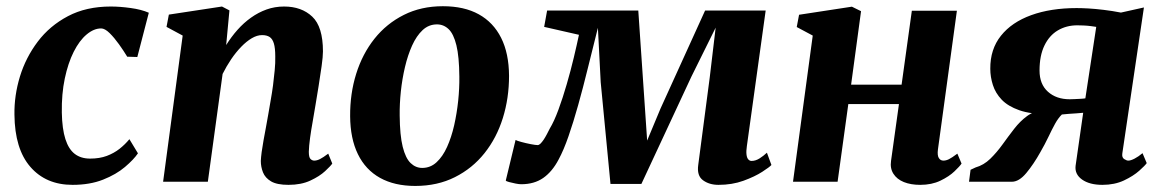

<svg xmlns="http://www.w3.org/2000/svg" viewBox="-20 -585 3745 618"><path d="M213.5 10Q128 10 77.8 -47.8Q27.5 -105.5 26.5 -216Q25.5 -277.5 44.2 -338.8Q63 -400 101.5 -451Q140 -502 198.8 -533Q257.5 -564 336.5 -564Q366 -564 400.5 -559.2Q435 -554.5 459 -544L422 -401.5L389.5 -402.5Q378 -421.5 363 -442.5Q348 -463.5 332.8 -478.5Q317.5 -493.5 305.5 -493.5Q282 -493.5 258.8 -474Q235.5 -454.5 217.2 -418.2Q199 -382 188.5 -332.2Q178 -282.5 179 -222.5Q180 -170 190.5 -137.2Q201 -104.5 220.8 -89.5Q240.5 -74.5 270 -74.5Q300.5 -74.5 323.8 -83.2Q347 -92 364.8 -106Q382.5 -120 396.5 -137L424 -91.5Q410.5 -71.5 382.2 -47.5Q354 -23.5 311.8 -6.8Q269.5 10 213.5 10Z M708 -440Q724.5 -466.5 744.5 -489Q764.5 -511.5 788 -528.2Q811.5 -545 838 -554.5Q864.5 -564 894.5 -564Q950.5 -564 985 -531.5Q1019.5 -499 1019.5 -419.5Q1019.5 -403 1015.2 -372.2Q1011 -341.5 1005.5 -307.8Q1000 -274 995.5 -247Q991.5 -221.5 986.5 -194Q981.5 -166.5 978 -140.8Q974.5 -115 974 -96.5Q974 -78.5 979.5 -73.2Q985 -68 991.5 -68Q1000 -68 1010 -73Q1020 -78 1036.5 -90.5L1049.5 -58.5Q1044.5 -51 1026.5 -34.2Q1008.5 -17.5 979 -3.8Q949.5 10 908.5 10Q871.5 10 852.5 -1.2Q833.5 -12.5 826.5 -30.2Q819.5 -48 819.5 -67Q820 -78.5 822.2 -95.5Q824.5 -112.5 828.2 -133Q832 -153.5 836 -175.2Q840 -197 843.5 -217Q847 -238 851.2 -261.8Q855.5 -285.5 858.8 -310.2Q862 -335 864.2 -358.8Q866.5 -382.5 866 -403Q866 -430.5 861.5 -445.2Q857 -460 847.8 -466Q838.5 -472 823.5 -472Q807.5 -472 790.5 -462Q773.5 -452 756.5 -434.5Q739.5 -417 724.2 -394.5Q709 -372 696.5 -347L649 0H505L568 -470.5L516 -498.5L523.5 -538L694.5 -564L718.5 -551.5Z M1405.5 -565Q1474 -565 1521 -539Q1568 -513 1593 -463.2Q1618 -413.5 1618.5 -341Q1618.5 -269 1598.5 -205Q1578.5 -141 1539.5 -92Q1500.5 -43 1444.2 -14.8Q1388 13.5 1316.5 13.5Q1250 13.5 1203.2 -12.5Q1156.5 -38.5 1132 -88.8Q1107.5 -139 1107 -211Q1106.5 -283.5 1126.5 -347.5Q1146.5 -411.5 1185.2 -460.2Q1224 -509 1279.8 -537Q1335.5 -565 1405.5 -565ZM1386.5 -506.5Q1360 -506.5 1340.2 -488Q1320.5 -469.5 1306.5 -438.5Q1292.5 -407.5 1283.5 -369.2Q1274.5 -331 1270.2 -290.5Q1266 -250 1266.5 -213.5Q1267 -149.5 1276.2 -112.5Q1285.5 -75.5 1301.8 -60Q1318 -44.5 1339 -44.5Q1365.5 -44.5 1385.2 -62.8Q1405 -81 1419 -112Q1433 -143 1441.8 -181.5Q1450.5 -220 1454.8 -260.8Q1459 -301.5 1458.5 -338.5Q1458 -403 1449 -439.5Q1440 -476 1424 -491.2Q1408 -506.5 1386.5 -506.5Z M2292.5 10Q2263 10 2242.8 -4.8Q2222.5 -19.5 2227.5 -54.5L2264.5 -336L2283.5 -496L2205.5 -338.5L2044.5 7H1945L1913.5 -320.5L1904.5 -495.5Q1887.5 -428.5 1872 -365.2Q1856.5 -302 1841 -246.8Q1825.5 -191.5 1810 -146.8Q1794.5 -102 1778 -71.5Q1757.5 -32.5 1728.5 -12.2Q1699.5 8 1657.5 8Q1650.5 8 1639.5 5.8Q1628.5 3.5 1618.8 1Q1609 -1.5 1608 -4L1639.5 -134.5Q1643.5 -132 1658.2 -128Q1673 -124 1688.5 -121Q1704 -118 1710.5 -118Q1715 -118 1719.8 -122.8Q1724.5 -127.5 1729.8 -135.2Q1735 -143 1740 -152.5Q1745 -162 1749.5 -171Q1763.5 -194 1777.5 -232Q1791.5 -270 1804.2 -314Q1817 -358 1827 -400Q1837 -442 1843.5 -473L1731.5 -498.5L1741 -551H2034.5L2056 -235.5L2063 -132.5L2106 -235.5L2249.5 -551H2444.5L2384 -115Q2381.5 -98.5 2382.8 -87.8Q2384 -77 2388.5 -72Q2393 -67 2399 -67Q2412 -67 2425 -75.2Q2438 -83.5 2448.5 -93.5L2463 -54Q2457.5 -47.5 2433.5 -32Q2409.5 -16.5 2373 -3.2Q2336.5 10 2292.5 10Z M2999 -104Q2996.5 -85 3001.8 -76.5Q3007 -68 3016.5 -68Q3025 -68 3034.2 -72.5Q3043.5 -77 3061.5 -90.5L3075 -58.5Q3069.5 -50 3052.2 -33.5Q3035 -17 3007 -3.5Q2979 10 2942 10Q2911.5 10 2889.2 1Q2867 -8 2855.8 -25.5Q2844.5 -43 2848 -67L2873.5 -250H2710.5L2676 0H2532.5L2596 -470.5L2544.5 -498L2552 -537.5L2722 -563.5L2751.5 -549L2719.5 -312.5H2882L2915 -550.5H3060Z M3657.5 -92 3671 -60Q3666 -52.5 3647 -35.5Q3628 -18.5 3597.8 -4.2Q3567.5 10 3528.5 10Q3487 10 3463 -7Q3439 -24 3442 -51L3466.5 -222Q3458 -221 3445.2 -220.2Q3432.5 -219.5 3419.8 -218.5Q3407 -217.5 3398 -216.5Q3386.5 -205.5 3376.2 -187Q3366 -168.5 3354.8 -144.8Q3343.5 -121 3328.5 -95Q3307 -56.5 3283.5 -28.2Q3260 0 3237 0H3099L3104 -38.5L3120 -46Q3146.5 -53.5 3167.5 -74Q3188.5 -94.5 3207 -120.2Q3225.5 -146 3244.5 -170.5Q3263.5 -195 3286 -211.5Q3308.5 -228 3338 -229.5L3352.5 -217.5Q3297 -217.5 3260.8 -230.2Q3224.5 -243 3204.2 -264.2Q3184 -285.5 3175.8 -311.5Q3167.5 -337.5 3167.5 -363.5Q3167 -426.5 3201.8 -470Q3236.5 -513.5 3299.2 -536.2Q3362 -559 3445.5 -559Q3461 -559 3483.5 -557.8Q3506 -556.5 3533 -553.2Q3560 -550 3588 -544.5L3662 -561L3592.5 -91.5Q3590.5 -78 3598.5 -73Q3606.5 -68 3611.5 -68Q3619.5 -68 3632 -74.5Q3644.5 -81 3657.5 -92ZM3473.5 -268.5 3508.5 -498.5Q3502.5 -499.5 3491 -501Q3479.5 -502.5 3467.2 -503Q3455 -503.5 3447.5 -503.5Q3412.5 -503.5 3385 -487.2Q3357.5 -471 3341.8 -438.5Q3326 -406 3326 -358Q3326 -314 3353 -289.8Q3380 -265.5 3423 -265.5Q3429 -265.5 3439 -266Q3449 -266.5 3458.8 -267Q3468.5 -267.5 3473.5 -268.5Z"/></svg>

Font: Merriweather 28pt ExtraBold
Style: Italic
Weight: 800
Italic angle: -7.8°
Version: Version 2.101